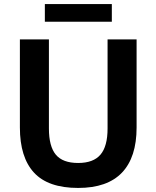

<svg xmlns="http://www.w3.org/2000/svg" viewBox="-20 -914 771 946"><path d="M78 -720H221V-281Q221 -193 255 -152Q289 -111 365 -111Q440 -111 475 -152Q510 -193 510 -281V-720H653V-286Q653 -139 581 -63.5Q509 12 365 12Q217 12 147.5 -63.5Q78 -139 78 -286ZM201 -894H531V-807H201Z"/></svg>

Font: Kufam SemiBold
Style: Regular
Weight: 600
Designer: Wael Morcos, Artur Schmal
Foundry: Original Type
Version: Version 1.300; ttfautohint (v1.8.3)